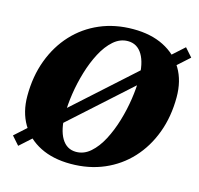

<svg xmlns="http://www.w3.org/2000/svg" viewBox="-105 -818 983 947"><g transform="rotate(15 387.0 -345.0)"><path d="M334 16Q244 16 178.5 -17Q113 -50 77.5 -110.5Q42 -171 42 -253Q42 -353 73 -436Q104 -519 160 -579.5Q216 -640 293 -673Q370 -706 463 -706Q553 -706 618.5 -673Q684 -640 719.5 -580Q755 -520 755 -437Q755 -337 724 -254Q693 -171 637 -110.5Q581 -50 504 -17Q427 16 334 16ZM345 -48Q385 -48 418 -77Q451 -106 476 -153.5Q501 -201 518 -258Q535 -315 543.5 -372Q552 -429 552 -475Q552 -555 526 -598.5Q500 -642 452 -642Q412 -642 379 -613Q346 -584 321 -536.5Q296 -489 279 -432Q262 -375 253.5 -318.5Q245 -262 245 -215Q245 -135 271 -91.5Q297 -48 345 -48ZM24 -46 736 -687 774 -644 62 -3Z"/></g></svg>

Font: Platypi Light ExtraBold
Style: Italic
Weight: 800
Italic angle: -13°
Version: Version 1.200